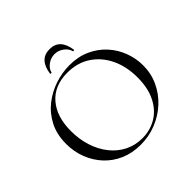

<svg xmlns="http://www.w3.org/2000/svg" viewBox="-200 -972 1165 1165"><g transform="rotate(-45 383.0 -389.0)"><path d="M366 12Q294 12 235.5 -13.5Q177 -39 135.5 -84Q94 -129 71.5 -187.5Q49 -246 49 -312Q49 -393 80.5 -454Q112 -515 164 -555.5Q216 -596 278 -616Q340 -636 401 -636Q475 -636 533.5 -609.5Q592 -583 633 -538Q674 -493 695.5 -436Q717 -379 717 -319Q717 -249 689 -189Q661 -129 612.5 -84Q564 -39 500.5 -13.5Q437 12 366 12ZM401.4 -9Q468.6 -9 523 -41.4Q577.4 -73.8 609.3 -137Q641.2 -200.2 641.2 -290.8Q641.2 -385.2 606.4 -457.6Q571.6 -530 508.4 -571.5Q445.2 -613 359.4 -613Q248.4 -613 186.6 -541.6Q124.8 -470.2 124.8 -346.6Q124.8 -276 144.6 -214.5Q164.4 -153 201.3 -106.7Q238.2 -60.4 288.9 -34.7Q339.6 -9 401.4 -9ZM292.8 -681.6Q292 -678.6 286.5 -679.4Q281 -680.2 281.8 -683.4Q297 -790.2 384.8 -790.2Q471.6 -790.2 486.8 -683.4Q487.6 -680.2 482.1 -679.4Q476.6 -678.6 475.8 -681.6Q469.4 -708.2 442.9 -727.9Q416.4 -747.6 384.8 -747.6Q352 -747.6 325.6 -727.9Q299.2 -708.2 292.8 -681.6Z"/></g></svg>

Font: Cormorant Light
Style: Regular
Weight: 300
Designer: Christian Thalmann (Catharsis Fonts)
Foundry: Catharsis Fonts
Version: Version 4.000